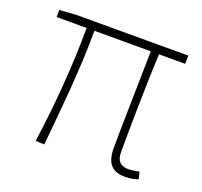

<svg xmlns="http://www.w3.org/2000/svg" viewBox="-100 -639 803 765"><g transform="rotate(20 301.5 -257.0)"><path d="M503 13C526 13 541 9 557 4L550 -26C527 -22 514 -20 505 -20C470 -20 454 -37 454 -75C454 -146 456 -351 463 -492H574V-527H101L29 -522V-492H156C156 -330 141 -154 119 0L156 2C171 -152 189 -327 189 -492H428C426 -355 421 -153 421 -81C421 -14 447 13 503 13Z"/></g></svg>

Font: Genne Gothic ExtraLight
Style: Regular
Weight: 250
Designer: Ryoko NISHIZUKA (kana & ideographs); Paul D. Hunt (Latin, Greek & Cyrillic); Wenlong ZHANG (bopomofo); Sandoll Communica
Foundry: Adobe Systems Incorporated
Version: Version 1.004;PS 1.004;hotconv 16.6.51;makeotf.lib2.5.65220